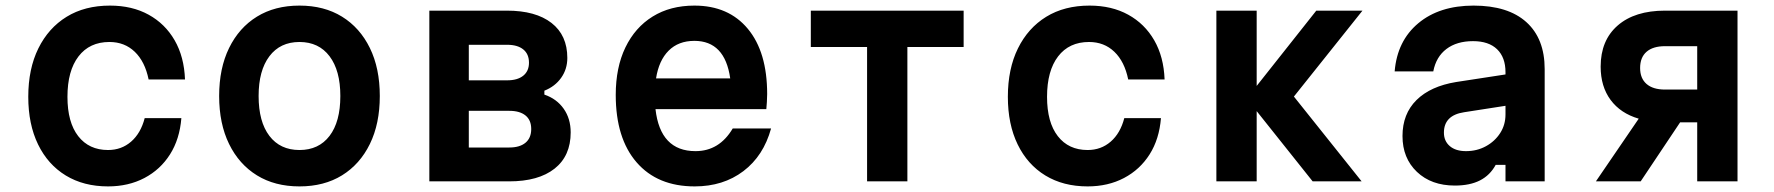

<svg xmlns="http://www.w3.org/2000/svg" viewBox="-20 -648 6340 686"><path d="M366 18Q279 18 215 -21Q151 -60 116 -132Q81 -204 81 -302Q81 -402 117 -475Q153 -548 218 -588Q283 -628 373 -628Q452 -628 511 -595.5Q570 -563 604 -504Q638 -445 641 -364H511Q498 -428 461.5 -463Q425 -498 371 -498Q300 -498 260.5 -446.5Q221 -395 221 -302Q221 -211 259.5 -161.5Q298 -112 366 -112Q414 -112 448.5 -142Q483 -172 497 -226H628Q622 -151 587.5 -96.5Q553 -42 496 -12Q439 18 366 18Z M1050 18Q962 18 898 -21.5Q834 -61 798.5 -133.5Q763 -206 763 -305Q763 -404 798.5 -476.5Q834 -549 898 -588.5Q962 -628 1050 -628Q1138 -628 1202 -588.5Q1266 -549 1301.5 -476.5Q1337 -404 1337 -305Q1337 -206 1301.5 -133.5Q1266 -61 1202 -21.5Q1138 18 1050 18ZM1050 -112Q1119 -112 1157.5 -162.5Q1196 -213 1196 -305Q1196 -396 1157.5 -447Q1119 -498 1050 -498Q981 -498 942.5 -447Q904 -396 904 -305Q904 -213 942.5 -162.5Q981 -112 1050 -112Z M1514 0V-610H1791Q1894 -610 1950.5 -566Q2007 -522 2007 -441Q2007 -401 1985 -370Q1963 -339 1925 -324V-310Q1969 -295 1994 -259.5Q2019 -224 2019 -175Q2019 -91 1961.5 -45.5Q1904 0 1799 0ZM1655 -361H1792Q1829 -361 1849.5 -377.5Q1870 -394 1870 -424Q1870 -455 1849.5 -471.5Q1829 -488 1792 -488H1655ZM1655 -121H1800Q1837 -121 1857.5 -138Q1878 -155 1878 -187Q1878 -219 1857.5 -235.5Q1837 -252 1800 -252H1655Z M2735 -189Q2708 -91 2636 -36.5Q2564 18 2462 18Q2329 18 2254.5 -68Q2180 -154 2180 -309Q2180 -407 2214.5 -478.5Q2249 -550 2312 -589Q2375 -628 2461 -628Q2583 -628 2652 -545Q2721 -462 2721 -312Q2721 -297 2720 -283.5Q2719 -270 2718 -258H2322Q2339 -108 2465 -108Q2550 -108 2598 -189ZM2461 -502Q2404 -502 2369 -467Q2334 -432 2324 -368H2589Q2570 -502 2461 -502Z M3078 0V-480H2877V-610H3423V-480H3222V0Z M3866 18Q3779 18 3715 -21Q3651 -60 3616 -132Q3581 -204 3581 -302Q3581 -402 3617 -475Q3653 -548 3718 -588Q3783 -628 3873 -628Q3952 -628 4011 -595.5Q4070 -563 4104 -504Q4138 -445 4141 -364H4011Q3998 -428 3961.5 -463Q3925 -498 3871 -498Q3800 -498 3760.5 -446.5Q3721 -395 3721 -302Q3721 -211 3759.5 -161.5Q3798 -112 3866 -112Q3914 -112 3948.5 -142Q3983 -172 3997 -226H4128Q4122 -151 4087.5 -96.5Q4053 -42 3996 -12Q3939 18 3866 18Z M4326 0V-610H4470V-341L4683 -610H4848L4603 -303L4845 0H4670L4470 -251V0Z M5324 -59Q5304 -22 5268 -3.5Q5232 15 5178 15Q5094 15 5042.5 -34Q4991 -83 4991 -162Q4991 -241 5041 -290.5Q5091 -340 5183 -355L5359 -382V-390Q5359 -443 5329 -472Q5299 -501 5243 -501Q5185 -501 5148 -473Q5111 -445 5101 -393H4963Q4972 -502 5047.5 -565Q5123 -628 5245 -628Q5368 -628 5433.5 -569Q5499 -510 5499 -401V0H5359V-59ZM5139 -174Q5139 -144 5160 -126Q5181 -108 5218 -108Q5257 -108 5289 -125.5Q5321 -143 5340 -172.5Q5359 -202 5359 -239V-270L5211 -247Q5139 -236 5139 -174Z M5682 0 5835 -224Q5770 -243 5734.5 -291Q5699 -339 5699 -410Q5699 -504 5760 -557Q5821 -610 5929 -610H6188V0H6044V-211H5983L5842 0ZM5929 -328H6044V-483H5929Q5886 -483 5863 -463Q5840 -443 5840 -405Q5840 -368 5863 -348Q5886 -328 5929 -328Z"/></svg>

Font: Martian Mono SemiBold
Style: Regular
Weight: 600
Monospace: yes
Designer: Roman Shamin
Foundry: Evil Martians
Version: Version 1.000; ttfautohint (v1.8.4.7-5d5b)